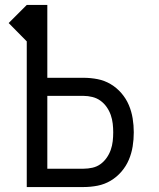

<svg xmlns="http://www.w3.org/2000/svg" viewBox="-20 -755 640 775"><path d="M88 0V-588L15 -662L88 -735H171V-441H317Q346 -441 374 -435.5Q402 -430 426.5 -415.5Q451 -401 470 -379Q489 -357 500 -331Q511 -305 515.5 -277Q520 -249 520 -221Q520 -192 515.5 -164Q511 -136 500 -110Q489 -84 470 -62Q451 -40 426.5 -25.5Q402 -11 374 -5.5Q346 0 317 0ZM317 -74Q335 -74 353 -78Q371 -82 385.5 -92.5Q400 -103 410.5 -118Q421 -133 427 -150Q433 -167 435 -185Q437 -203 437 -221Q437 -238 435 -256Q433 -274 427 -291Q421 -308 410.5 -323Q400 -338 385.5 -348.5Q371 -359 353 -363.5Q335 -368 317 -368H171V-74Z"/></svg>

Font: Zed Mono Extended
Style: Regular
Weight: 400
Width: 7
Monospace: yes
Designer: Belleve Invis
Foundry: Belleve Invis
Version: Version 1.0.0; ttfautohint (v1.8.4)